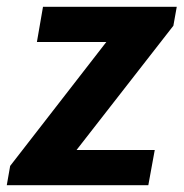

<svg xmlns="http://www.w3.org/2000/svg" viewBox="-42 -547 542 567"><path d="M-22 0 -12 -57 272 -423H67L85 -527H480L470 -471L184 -104H415L396 0Z"/></svg>

Font: Archivo SemiCondensed
Style: Bold Italic
Weight: 700
Width: 4
Italic angle: -10°
Designer: Hector Gatti
Foundry: Omnibus-Type
Version: Version 2.001